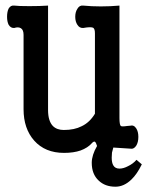

<svg xmlns="http://www.w3.org/2000/svg" viewBox="-20 -543 540 704"><path d="M480.5 43Q467.8 57.6 449.2 66.4Q432.6 75.2 418 75.2Q402.3 75.2 395.5 63.5Q389.6 53.7 389.6 35.2Q389.6 26.4 390.6 16.6Q392.6 10.7 395.5 -2L457 2Q470.7 4.9 479.5 -8.8Q487.3 -21.5 487.3 -41Q487.3 -60.5 479.5 -72.3Q470.7 -85.9 457 -82L446.3 -81.1Q426.8 -78.1 422.9 -81.1Q418 -85.9 418 -110.4V-522.5Q383.8 -519.5 349.6 -519.5Q315.4 -519.5 285.2 -522.5Q271.5 -524.4 263.7 -510.7Q255.9 -499 255.9 -481.4Q255.9 -463.9 263.7 -452.1Q271.5 -439.5 285.2 -440.4Q312.5 -445.3 321.3 -441.4Q328.1 -437.5 328.1 -420.9V-126Q308.6 -93.8 279.3 -80.1Q252.9 -66.4 213.9 -66.4Q188.5 -66.4 173.8 -81.1Q156.2 -99.6 156.2 -139.6V-522.5Q127.9 -520.5 87.9 -520.5Q45.9 -520.5 32.2 -522.5Q19.5 -524.4 11.7 -511.7Q5.9 -500 5.9 -481.4Q5.9 -463.9 11.7 -452.1Q19.5 -439.5 32.2 -440.4Q46.9 -445.3 56.6 -439.5Q66.4 -433.6 66.4 -415V-142.6Q66.4 -71.3 105.5 -27.3Q145.5 17.6 214.8 17.6Q250 17.6 275.4 8.8Q301.8 -1 316.4 -17.6Q323.2 -25.4 328.1 -23.4Q332 -20.5 335.9 -7.8Q326.2 8.8 321.3 24.4Q316.4 40 316.4 53.7Q316.4 95.7 341.8 119.1Q365.2 141.6 403.3 141.6Q434.6 141.6 461.9 115.2Q482.4 95.7 500 59.6Z"/></svg>

Font: GungsuhChe
Style: Regular
Weight: 400
Monospace: yes
Version: Version 2.21